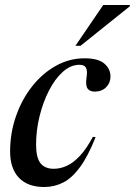

<svg xmlns="http://www.w3.org/2000/svg" viewBox="-20 -738 540 769"><path d="M298.5 -478.5Q263 -478.5 231.5 -450.2Q200 -422 176 -375Q152 -328 138.2 -271.5Q124.5 -215 124.5 -159Q124.5 -107 142 -84.5Q159.5 -62 195.5 -62Q221.5 -62 247.8 -74Q274 -86 300 -113.8Q326 -141.5 352 -190L363 -189Q332.5 -112 300.2 -68.2Q268 -24.5 232.8 -6.8Q197.5 11 157 11Q91 11 55.8 -26Q20.5 -63 20.5 -131.5Q20.5 -205 43.8 -272Q67 -339 108.2 -391.5Q149.5 -444 203.5 -474.2Q257.5 -504.5 318.5 -504.5Q373.5 -504.5 398 -483.2Q422.5 -462 422.5 -431.5Q422.5 -406.5 405.5 -389Q388.5 -371.5 360 -371Q339 -371 330.5 -383.8Q322 -396.5 326.5 -426.5Q331 -456.5 324 -467.5Q317 -478.5 298.5 -478.5ZM282 -554.5 393.5 -718H500.5L499.5 -712.5L302.5 -554.5Z"/></svg>

Font: Newsreader 60pt Medium
Style: Italic
Weight: 500
Italic angle: -17°
Designer: Hugues Gentile
Foundry: Production Type
Version: Version 1.003